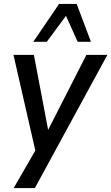

<svg xmlns="http://www.w3.org/2000/svg" viewBox="-20 -769 562 969"><path d="M49 180 168 -26 165 20 48 -492H151L227 -92H212L416 -492H522L156 180ZM148 -558 278 -749H367L439 -558H372L313 -689L216 -558Z"/></svg>

Font: Nunito Sans 10pt SemiCondensed SemiBold
Style: Italic
Weight: 600
Width: 4
Italic angle: -9°
Designer: Vernon Adams
Foundry: Vernon Adams
Version: Version 3.101;gftools[0.9.27]